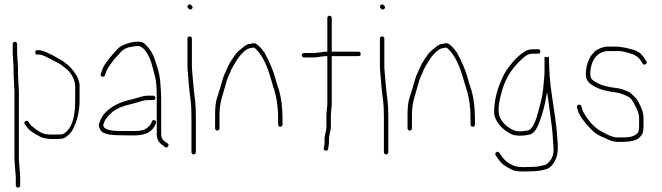

<svg xmlns="http://www.w3.org/2000/svg" viewBox="-20 -665 2996 869"><path d="M204.8 -56H243C250 -56 256.5 -56.5 262.5 -57.5C268.5 -58.5 277 -65 288 -77C309.5 -102.8 320.2 -146.1 320.2 -207V-276C320.2 -280.7 319.8 -285 318.8 -289C313.2 -315 300.2 -336.7 279.8 -354L261 -368C255.5 -372.7 250.9 -375.8 247.1 -377.5C243.4 -379.2 238.4 -381.8 232.1 -385.5C225.9 -389.2 220.2 -392.3 215.1 -394.8C209.9 -397.3 204.1 -400.2 197.6 -403.5C194.4 -405.2 188.5 -408 180 -412C171.5 -416 163.8 -418 156.5 -418H149.5C142.8 -418 139.5 -421.3 139.5 -428C139.5 -434.7 142.8 -438 149.5 -438H156.5C167.9 -438 190 -429.5 223.1 -412.5C226.4 -410.8 231.1 -408 237.4 -404C243.6 -400 248.8 -397.2 252.8 -395.5C256.8 -393.8 262.2 -390.3 269.2 -385L287.2 -371C293.8 -365.7 299.8 -359.5 305.2 -352.5C326.9 -327 340.2 -301.5 340.2 -276V-207C340.2 -181.3 336.4 -154.6 328.8 -127C327.1 -121 325.1 -115 322.8 -109C320.4 -103 316.4 -93.4 310.1 -80.3C303.9 -67.1 293 -55 277.5 -44C270 -38.7 258.5 -36 243 -36H204C202 -36 194 -37.3 180 -40C171.5 -40 157.3 -48.1 130.8 -64.2C116.3 -73.1 105.5 -83 98.5 -94L92.5 -103C88.5 -108.3 89.3 -112.8 95 -116.5C100.7 -120.2 105.2 -119.3 108.5 -114L114.5 -105C117.8 -99.7 122.8 -94.7 129.5 -90C151 -72.4 167.6 -62.1 181.5 -59ZM59.5 -393 61.5 -354V-329L65.5 -249.5V56L67.5 86C70.2 112.7 71.5 130 71.5 138V174C71.5 176.7 70.5 179 68.5 181C66.5 183 64.2 184 61.5 184C58.8 184 56.5 183 54.5 181C52.5 179 51.5 176.7 51.5 174V138C51.5 132.7 51.2 127.7 50.5 123C49.8 118.3 49.3 113 49 107C48.7 101 48.2 94.3 47.5 87L45.5 56V-249L41.5 -329V-354L39.5 -393L37.5 -425V-466C37.5 -468.7 38.5 -471 40.5 -473C42.5 -475 44.8 -476 47.5 -476C50.2 -476 52.5 -475 54.5 -473C56.5 -471 57.5 -468.7 57.5 -466V-425Z M683.5 -222C683.5 -224.7 682.5 -227 680.5 -229C678.5 -231 676.2 -232 673.5 -232H648.5C637.6 -232 621.3 -228.6 599.6 -221.8C584.3 -217 571.9 -213.7 562.5 -212C523.8 -202.3 491.8 -186.6 466.5 -165C447.7 -148.8 434.9 -128.5 428 -104C426.4 -98 427.7 -90.5 432 -81.5C436.4 -72.5 441.7 -66.7 448 -64C454.4 -61.3 463.4 -58.7 475 -56C486.7 -53.3 523.5 -52 585.5 -52C615.4 -52 638.2 -57 654 -67C670.1 -77.2 680.6 -90.8 685.5 -108C688.2 -114 686.4 -118.2 680 -120.5C673.7 -122.8 669.5 -121 667.5 -115L664.5 -108C661 -99 651.9 -89.9 637.3 -80.5C628.5 -74.8 611.3 -72 585.5 -72H530.5C516.2 -72 502.7 -72.7 490 -74C468.1 -76.3 454.7 -81.8 450 -90.5C447.7 -94.8 446.9 -98 447.5 -100L452 -113.5C453.7 -118.5 457.9 -125.2 464.5 -133.5C471.2 -141.8 476.5 -147.3 480.5 -150C492.5 -164.3 514.2 -176.5 545.5 -186.5C552.9 -188.8 562.7 -191.4 574.9 -194.3C587.1 -197.2 601.8 -201.4 619.1 -207C629.4 -210.3 639.2 -212 648.5 -212H673.5C676.2 -212 678.5 -213 680.5 -215C682.5 -217 683.5 -219.3 683.5 -222ZM442 -318.5C448.4 -316.2 452.9 -318.3 455.5 -325L459.5 -337C464.1 -349.5 470.9 -361.8 480 -374C485 -380.7 489.2 -386.3 492.5 -391C495.9 -395.7 499.9 -400.3 504.5 -405C509.2 -409.7 514.2 -415 519.5 -421C533.4 -439.5 551.7 -450.2 574.5 -453C579.9 -453.7 585.2 -454.5 590.5 -455.5C595.9 -456.5 601.5 -456.8 607.5 -456.5C613.5 -456.2 620.7 -452.4 629.1 -445.1C637.5 -437.9 646.7 -423.6 656.8 -402.4C663.6 -387.9 672.3 -357.9 683 -312.3C687.4 -293.9 689.5 -264.1 689.5 -223V-57C689.5 -36.1 697.9 -20.1 714.5 -9L726.5 0C731.9 4 736.5 3.3 740.5 -2C744.5 -7.3 743.9 -12 738.5 -16L725.5 -25C714.9 -32.5 709.5 -43.1 709.5 -57V-223C709.5 -235.7 708 -261.6 704.8 -300.7C703.1 -323.2 695.6 -353 682.5 -390C673.5 -420.6 657.5 -446.3 634.5 -467C627.9 -473 619.5 -476 609.5 -476C588.2 -477.8 563 -472.2 533.8 -459.4C525.3 -455.7 515.4 -447.4 504 -434.5C499 -428.8 494.2 -423.5 489.5 -418.5C484.9 -413.5 480.7 -408.5 477 -403.5C473.4 -398.5 467.4 -390.5 459.1 -379.4C450.8 -368.3 444.6 -356.1 440.5 -343L436.5 -331C433.9 -325 435.7 -320.8 442 -318.5Z M838.5 -500C831.9 -500 828.5 -496.7 828.5 -490V-367.5C828.5 -358.5 829 -348.8 830 -338.5C831 -328.2 831.9 -318.7 832.5 -310C833.2 -301.3 833.9 -292.3 834.5 -283C835.2 -273.7 836.4 -262.5 838 -249.5C839.7 -236.5 841.5 -221.6 843.5 -204.8C845.5 -188 846.5 -164.1 846.5 -133V24C846.5 26.7 847.5 29 849.5 31C851.5 33 853.9 34 856.5 34C859.2 34 861.5 33 863.5 31C865.5 29 866.5 26.7 866.5 24V-133C866.5 -164.6 865.4 -190.4 863 -210.5C861.4 -224.8 859.7 -238.5 858 -251.5C856.4 -264.5 854.9 -279.6 853.7 -296.7C852.4 -313.9 851.2 -328.3 850 -340C849 -350 848.5 -359.3 848.5 -368V-490C848.5 -496.7 845.2 -500 838.5 -500ZM831.5 -642C826.9 -637.3 827.4 -632.2 833 -626.5C838.7 -620.8 843.9 -620.3 848.5 -625C853.2 -629.7 852.7 -634.8 847 -640.5C841.4 -646.2 836.2 -646.7 831.5 -642Z M963.5 -74C966.2 -74 968.5 -75 970.5 -77C972.5 -79 973.5 -81.3 973.5 -84V-146C973.5 -175.4 977.7 -203.1 986 -229C989 -238.3 993.1 -252.8 998.3 -272.3C1003.4 -291.9 1008.9 -308.5 1014.5 -322C1019.2 -330 1023.2 -339 1026.5 -349C1031.6 -360 1040.6 -375.6 1053.7 -395.8C1060.5 -406.3 1066.3 -413.7 1071 -418C1085.9 -435.2 1099.2 -444.9 1111.7 -447C1115.7 -447.7 1120.1 -448.5 1124.9 -449.5C1129.6 -450.5 1135 -447 1141.7 -439C1167.5 -413.3 1189.1 -369 1206.7 -306C1211.4 -289.3 1214.7 -278 1216.7 -272C1231.4 -231.7 1238.7 -183 1238.7 -126V-101C1238.7 -98.3 1239.7 -96 1241.7 -94C1243.7 -92 1246.1 -91 1248.7 -91C1251.4 -91 1253.7 -92 1255.7 -94C1257.7 -96 1258.7 -98.3 1258.7 -101V-126C1258.7 -175.4 1253.6 -218.6 1243.2 -255.5C1240.9 -263.8 1238.6 -271 1236.2 -277C1233.9 -283 1230.4 -294.7 1225.8 -312C1217.1 -344.3 1201.1 -382.3 1177.8 -426C1159.7 -451.3 1144.8 -465.5 1134.6 -468.5C1129.8 -470.2 1119.5 -469 1103.6 -465C1095.6 -462.9 1085.7 -456.4 1073.8 -445.4C1060.8 -436.3 1051 -426.8 1044.5 -417C1040.5 -411 1035 -403 1028 -393.1C1021 -383.2 1014.5 -371 1008.5 -356.5C1004.5 -346.8 1000.3 -337.4 995.9 -328.3C991.6 -319.2 984.9 -298.2 976 -265.5C973 -254.5 968.5 -240.2 962.5 -222.5C956.5 -204.8 953.5 -179.3 953.5 -146V-84C953.5 -81.3 954.5 -79 956.5 -77C958.5 -75 960.8 -74 963.5 -74Z M1403.5 -425H1355.5C1352.8 -425 1350.5 -424 1348.5 -422C1346.5 -420 1345.5 -417.7 1345.5 -415C1345.5 -412.3 1346.5 -410 1348.5 -408C1350.5 -406 1352.8 -405 1355.5 -405H1403.5C1408.2 -405 1413.2 -405.5 1418.5 -406.5C1423.8 -407.5 1429.2 -408.3 1434.5 -409C1445.2 -410.3 1454.2 -411 1461.5 -411V-192L1457.5 -148V-96.5C1457.5 -87.5 1457 -80.8 1456 -76.5C1455 -72.2 1453.4 -65.1 1451.2 -55.2C1449 -45.3 1448.2 -34.3 1449 -22C1449.3 -16.7 1448.8 -11 1447.5 -5L1445.5 5C1444.2 11.7 1446.8 15.5 1453.5 16.5C1460.2 17.5 1464.2 15 1465.5 9L1466.5 -1C1468.5 -8.3 1469.3 -18.1 1469 -30.3C1468.7 -42.4 1470.8 -56.7 1475.5 -73C1476.8 -77.7 1477.5 -85.3 1477.5 -96V-147L1481.5 -192V-411H1602.5C1609.2 -411 1612.5 -414.3 1612.5 -421C1612.5 -427.7 1609.2 -431 1602.5 -431H1481.5V-584C1481.5 -586.7 1480.5 -589 1478.5 -591C1476.5 -593 1474.2 -594 1471.5 -594C1468.8 -594 1466.5 -593 1464.5 -591C1462.5 -589 1461.5 -586.7 1461.5 -584V-431H1452.5Z M1709.5 -500C1702.9 -500 1699.5 -496.7 1699.5 -490V-367.5C1699.5 -358.5 1700 -348.8 1701 -338.5C1702 -328.2 1702.9 -318.7 1703.5 -310C1704.2 -301.3 1704.9 -292.3 1705.5 -283C1706.2 -273.7 1707.4 -262.5 1709 -249.5C1710.7 -236.5 1712.5 -221.6 1714.5 -204.8C1716.5 -188 1717.5 -164.1 1717.5 -133V24C1717.5 26.7 1718.5 29 1720.5 31C1722.5 33 1724.9 34 1727.5 34C1730.2 34 1732.5 33 1734.5 31C1736.5 29 1737.5 26.7 1737.5 24V-133C1737.5 -164.6 1736.4 -190.4 1734 -210.5C1732.4 -224.8 1730.7 -238.5 1729 -251.5C1727.4 -264.5 1725.9 -279.6 1724.7 -296.7C1723.4 -313.9 1722.2 -328.3 1721 -340C1720 -350 1719.5 -359.3 1719.5 -368V-490C1719.5 -496.7 1716.2 -500 1709.5 -500ZM1702.5 -642C1697.9 -637.3 1698.4 -632.2 1704 -626.5C1709.7 -620.8 1714.9 -620.3 1719.5 -625C1724.2 -629.7 1723.7 -634.8 1718 -640.5C1712.4 -646.2 1707.2 -646.7 1702.5 -642Z M1834.5 -74C1837.2 -74 1839.5 -75 1841.5 -77C1843.5 -79 1844.5 -81.3 1844.5 -84V-146C1844.5 -175.4 1848.7 -203.1 1857 -229C1860 -238.3 1864.1 -252.8 1869.3 -272.3C1874.4 -291.9 1879.9 -308.5 1885.5 -322C1890.2 -330 1894.2 -339 1897.5 -349C1902.6 -360 1911.6 -375.6 1924.7 -395.8C1931.5 -406.3 1937.3 -413.7 1942 -418C1956.9 -435.2 1970.2 -444.9 1982.7 -447C1986.7 -447.7 1991.1 -448.5 1995.9 -449.5C2000.6 -450.5 2006 -447 2012.7 -439C2038.5 -413.3 2060.1 -369 2077.7 -306C2082.4 -289.3 2085.7 -278 2087.7 -272C2102.4 -231.7 2109.7 -183 2109.7 -126V-101C2109.7 -98.3 2110.7 -96 2112.7 -94C2114.7 -92 2117.1 -91 2119.7 -91C2122.4 -91 2124.7 -92 2126.7 -94C2128.7 -96 2129.7 -98.3 2129.7 -101V-126C2129.7 -175.4 2124.6 -218.6 2114.2 -255.5C2111.9 -263.8 2109.6 -271 2107.2 -277C2104.9 -283 2101.4 -294.7 2096.8 -312C2088.1 -344.3 2072.1 -382.3 2048.8 -426C2030.7 -451.3 2015.8 -465.5 2005.6 -468.5C2000.8 -470.2 1990.5 -469 1974.6 -465C1966.6 -462.9 1956.7 -456.4 1944.8 -445.4C1931.8 -436.3 1922 -426.8 1915.5 -417C1911.5 -411 1906 -403 1899 -393.1C1892 -383.2 1885.5 -371 1879.5 -356.5C1875.5 -346.8 1871.3 -337.4 1866.9 -328.3C1862.6 -319.2 1855.9 -298.2 1847 -265.5C1844 -254.5 1839.5 -240.2 1833.5 -222.5C1827.5 -204.8 1824.5 -179.3 1824.5 -146V-84C1824.5 -81.3 1825.5 -79 1827.5 -77C1829.5 -75 1831.8 -74 1834.5 -74Z M2415.5 -442H2390.5C2382.5 -442 2374.3 -440.5 2366 -437.5C2357.7 -434.5 2345.2 -426.1 2328.7 -412.3C2312.1 -398.6 2293.7 -377.3 2273.5 -348.5C2264.8 -336.2 2255.1 -317 2244.4 -291.1C2233.7 -265.1 2225.9 -238.4 2221 -211C2219.3 -201.7 2218.2 -193 2217.5 -185C2216.8 -177 2216.5 -167.5 2216.5 -156.5C2216.5 -145.5 2219.5 -134.3 2225.5 -123C2239.8 -94.4 2264.2 -72 2298.5 -56C2317.8 -49.2 2343.6 -49 2376 -55.5C2387.7 -57.8 2398.2 -66.7 2407.5 -82C2428.8 -122.8 2444.8 -177.8 2455.5 -247C2457.5 -242.9 2464.9 -191.4 2477.5 -92.5C2479.5 -76.8 2480.8 -62.5 2481.5 -49.5C2482.2 -36.5 2483 -24.8 2484 -14.5C2485 -4.2 2485.5 5 2485.5 13C2485.5 36.9 2477.3 56.5 2461 72C2454.7 78 2448.5 81.5 2442.5 82.5C2436.5 83.5 2430.2 84.8 2423.5 86.5C2416.8 88.2 2409.5 89.3 2401.5 90L2360.5 91H2340.5C2324.5 91 2310.5 88 2298.5 82C2278.3 72.7 2262.6 59.7 2251.5 43L2240.5 27C2236.5 21 2231.8 20 2226.5 24C2221.2 28 2220.2 32.7 2223.5 38L2234.5 54C2242.5 65.3 2251.5 75 2261.5 83C2271.5 89.7 2282.6 96 2294.8 102C2307 108 2322.2 111 2340.5 111H2360.5C2392 111 2414.3 109.5 2427.5 106.5C2434.8 104.8 2442.3 103.2 2450 101.5C2457.7 99.8 2465.8 95 2474.5 87C2498 63.5 2507.8 28.8 2504 -17C2503 -29 2502.1 -41.8 2501.4 -55.4C2500.7 -69 2497.2 -98.8 2491 -145C2488.7 -162.3 2484.6 -189.4 2478.9 -226.3C2473.2 -263.2 2469.4 -295.8 2467.5 -324L2465.5 -370C2464.8 -379.3 2464.5 -389 2464.5 -399V-408L2454.5 -406C2451.8 -407.3 2449 -408 2446 -408H2444.5V-343C2444.5 -333.7 2444 -323.8 2443 -313.5C2442 -303.2 2440.4 -286.1 2438.2 -262.3C2435.9 -238.5 2430.4 -211 2421.5 -180C2405.7 -113.6 2388.7 -78.6 2370.5 -75C2342.3 -69 2321 -69 2306.5 -75C2277.6 -87.4 2256.6 -106.2 2243.5 -131.5C2238.8 -140.5 2236.5 -154.1 2236.5 -172.3C2236.5 -190.4 2242.2 -219.3 2253.5 -259C2270 -316.7 2303.9 -366.7 2355.3 -409C2365.8 -417.7 2377.5 -422 2390.5 -422H2415.5C2422.2 -422 2425.5 -425.3 2425.5 -432C2425.5 -438.7 2422.2 -442 2415.5 -442Z M2902.1 -374.5C2907.8 -378.2 2908.9 -382.7 2905.6 -388L2899.6 -397C2895.6 -403.7 2890.4 -410.6 2884 -417.8C2877.7 -425 2867.2 -431.7 2852.6 -438C2827.1 -445.3 2811.1 -449.3 2804.6 -450C2798.6 -450.7 2793.1 -451.5 2788.1 -452.5C2783.1 -453.5 2775.4 -454 2765.1 -454H2728.6C2718.4 -454 2706.6 -451 2693.1 -445C2684.1 -441 2676.9 -436.7 2671.6 -432C2667.6 -427.3 2663.6 -422.8 2659.6 -418.5C2655.6 -414.2 2651.6 -407.7 2647.6 -399C2636.9 -379.2 2631.6 -355.2 2631.6 -327C2631.6 -307.9 2640.6 -292.6 2658.6 -281C2683.2 -264.6 2712.5 -254.3 2746.6 -250C2751.9 -249.3 2756.9 -248.5 2761.6 -247.5C2766.3 -246.5 2771.8 -245.6 2778.1 -244.7C2784.5 -243.9 2797.1 -239.4 2816 -231.2C2829.6 -225.4 2839.8 -215.6 2846.6 -202C2863.9 -171.7 2872.6 -148.7 2872.6 -133V-99C2872.6 -91 2872.1 -83.1 2871.2 -75.3C2870.3 -67.5 2865.7 -61.1 2857.6 -56C2847.5 -47.3 2828.5 -43 2800.6 -43H2773.6C2757.5 -43 2735.2 -51.3 2706.6 -68C2679.2 -80.5 2653.2 -105.6 2628.6 -143.4C2620.6 -155.7 2615.6 -165.9 2613.6 -174L2611.6 -184C2609.6 -190 2605.4 -192.3 2599.1 -191C2592.8 -189.7 2590.3 -185.7 2591.6 -179L2594.6 -169C2597.5 -153 2610.3 -131.3 2633.1 -104C2638.1 -98 2647.2 -88.2 2660.5 -74.6C2673.7 -61 2694.4 -48.8 2722.6 -38C2742.6 -28 2759.6 -23 2773.6 -23H2800.6C2816.1 -23 2831.1 -24.7 2845.6 -28C2863 -31.7 2876.7 -41.7 2886.6 -57.8C2890.6 -64.3 2892.6 -78.1 2892.6 -99V-133C2892.6 -151.3 2885.8 -173.1 2872.1 -198.5C2869.8 -202.8 2867 -207.6 2863.8 -213C2860.6 -218.3 2851 -228.3 2835.1 -243C2830.8 -247 2822 -251.5 2808.8 -256.4C2795.7 -261.3 2785.9 -264.2 2779.6 -265L2755.1 -268.5C2743.4 -270.2 2730.9 -272.7 2717.6 -276C2712.3 -277.3 2707.1 -279 2702.1 -281C2676.7 -291.1 2661.2 -301.1 2655.6 -311C2652.9 -315.7 2651.6 -323.5 2651.6 -334.5C2651.6 -345.5 2653.3 -356.8 2656.6 -368.5C2664.9 -397.6 2679.9 -417.1 2701.6 -427C2711.9 -431.7 2720.9 -434 2728.6 -434H2781.6C2794.3 -434 2815.6 -429 2845.6 -419C2860.7 -413 2873 -402.3 2882.6 -387L2888.6 -377C2891.9 -371.7 2896.4 -370.8 2902.1 -374.5Z"/></svg>

Font: Proton
Style: RgCnd
Weight: 500
Version: Version 1.017